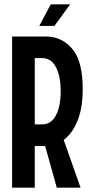

<svg xmlns="http://www.w3.org/2000/svg" viewBox="-20 -869 433 889"><path d="M36 -700H192Q266 -700 314.5 -643Q363 -586 363 -457Q363 -369 339 -310Q315 -251 275 -221L353 0H243L189 -193H141V0H36ZM175 -600H141V-293H175Q217 -293 239 -335Q261 -377 261 -447Q261 -516 239 -558Q217 -600 175 -600ZM215 -849H305L232 -749H162Z"/></svg>

Font: Piscolabis
Style: Regular
Weight: 400
Designer: Ariel Martín Pérez
Foundry: Tunera Type Foundry
Version: Version 1.000